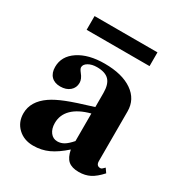

<svg xmlns="http://www.w3.org/2000/svg" viewBox="-153 -734 807 857"><g transform="rotate(30 250.0 -305.0)"><path d="M469.2 -63 483.9 -42Q456.1 -11.2 431.2 1.5Q406.2 14.2 374 14.2Q338.4 14.2 319.8 -1.7Q301.3 -17.6 293.9 -55.2Q252.9 -18.6 217 -2.2Q181.2 14.2 139.2 14.2Q91.3 14.2 60.5 -15.1Q29.8 -44.4 29.8 -89.8Q29.8 -151.4 92.8 -194.8Q120.1 -213.4 163.3 -230.5Q206.5 -247.6 293.9 -273.9V-346.2Q293.9 -391.1 274.4 -411.6Q254.9 -432.1 211.9 -432.1Q185.5 -432.1 167.7 -421.6Q149.9 -411.1 149.9 -396Q149.9 -388.2 161.1 -374Q179.2 -352.1 179.2 -332Q179.2 -306.6 160.6 -290.8Q142.1 -274.9 111.8 -274.9Q82 -274.9 65.4 -292Q48.8 -309.1 48.8 -339.8Q48.8 -395 99.9 -429Q150.9 -462.9 233.9 -462.9Q324.2 -462.9 376.2 -427Q428.2 -391.1 428.2 -329.1V-73.2Q428.2 -48.8 449.2 -48.8Q454.6 -48.8 459 -53.2ZM293 -98.1V-240.2Q233.9 -224.6 203.4 -194.6Q172.9 -164.6 172.9 -122.1Q172.9 -92.8 186.8 -74.5Q200.7 -56.2 223.1 -56.2Q241.2 -56.2 257.1 -65.7Q272.9 -75.2 293 -98.1ZM412.1 -624V-553.2H87.9V-624Z"/></g></svg>

Font: Accordance
Style: Bold
Weight: 700
Version: Version 1.2 (build January 31, 2020) Miklal Software Solutio